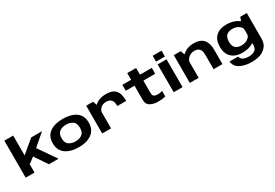

<svg xmlns="http://www.w3.org/2000/svg" viewBox="64 -2037 5045 3526"><g transform="rotate(-30 2586.0 -274.0)"><path d="M368 -273.5 554 0H756.5L494 -381ZM60.5 0H248V-175L376 -273L492.5 -370.5L747 -589.5H518L248 -364V-785H60.5Z M1188 4.5Q1363 4.5 1466.5 -72.2Q1570 -149 1570 -298Q1570 -447 1466.5 -521.5Q1363 -596 1188 -596Q1013.5 -596 909.8 -521.5Q806 -447 806 -298Q806 -149 909.8 -72.2Q1013.5 4.5 1188 4.5ZM1188 -118.5Q1106 -118.5 1049.8 -158Q993.5 -197.5 993.5 -296.5Q993.5 -396 1049.8 -434.8Q1106 -473.5 1188 -473.5Q1270.5 -473.5 1326.5 -434.8Q1382.5 -396 1382.5 -296.5Q1382.5 -197.5 1326.5 -158Q1270.5 -118.5 1188 -118.5Z M2176.5 -298.5H2364.5Q2364.5 -454.5 2302 -524.2Q2239.5 -594 2101.5 -594Q1962 -594 1880.2 -525.5Q1798.5 -457 1798.5 -377L1870 -323.5Q1870 -382.5 1915.5 -425.5Q1961 -468.5 2036 -468.5Q2100.5 -468.5 2138.5 -432.5Q2176.5 -396.5 2176.5 -298.5ZM1683.5 0H1871V-472.5L1830.5 -589H1683.5Z M2868 8Q2951 8 3026 -9V-128Q2977.5 -111.5 2929 -111.5Q2879.5 -111.5 2851.5 -129.2Q2823.5 -147 2823.5 -202.5V-463.5H3074.5V-589H2823.5V-731.5H2636V-589H2450.5V-463.5H2636V-159Q2636 -67 2705 -29.5Q2774 8 2868 8Z M3199 0H3387V-589.5H3199ZM3199 -773V-648.5H3387V-773Z M3541 0H3728.5V-477L3688 -589H3541ZM4045.5 0H4233V-307Q4233 -448 4167 -521.5Q4101 -595 3968.5 -595Q3816.5 -595 3723 -505.8Q3629.5 -416.5 3629.5 -340.5L3720.5 -287.5Q3720.5 -366.5 3774.5 -418Q3828.5 -469.5 3903 -469.5Q3973.5 -469.5 4009.5 -431.5Q4045.5 -393.5 4045.5 -298Z M4715 237Q4828.5 237 4904 210.5Q4979.5 184 5034 120.5Q5088.5 57 5088.5 -51.5V-589H4951.5L4900 -454V-26Q4900 59.5 4850.8 91.2Q4801.5 123 4722.5 123Q4676 123 4638.5 112.2Q4601 101.5 4578.8 79.2Q4556.5 57 4551.5 24H4367.5Q4383.5 138.5 4484.2 187.8Q4585 237 4715 237ZM4655.5 4Q4791 4 4885.8 -52.2Q4980.5 -108.5 4980.5 -158.5L4899.5 -245Q4899.5 -197.5 4843.5 -159Q4787.5 -120.5 4713 -120.5Q4633 -120.5 4586.8 -160.5Q4540.5 -200.5 4540.5 -295Q4540.5 -389.5 4586.8 -429.5Q4633 -469.5 4713 -469.5Q4787.5 -469.5 4843.5 -431.2Q4899.5 -393 4899.5 -346L4979.5 -429.5Q4979.5 -479 4883.8 -536.8Q4788 -594.5 4652.5 -594.5Q4513 -594.5 4431.2 -519Q4349.5 -443.5 4349.5 -296Q4349.5 -149 4432.5 -72.5Q4515.5 4 4655.5 4Z"/></g></svg>

Font: Anybody Expanded
Style: Bold
Weight: 700
Width: 7
Designer: Tyler Finck
Foundry: Etcetera Type Company
Version: Version 1.113;gftools[0.9.25]